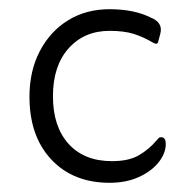

<svg xmlns="http://www.w3.org/2000/svg" viewBox="-20 -387 402 417"><path d="M218 10Q139 10 91.5 -40.5Q44 -91 44 -177Q44 -233 66.5 -276Q89 -319 128 -343Q167 -367 218 -367Q271 -367 307 -349Q335 -338 328 -313L324 -298Q323 -292 319 -292Q317 -292 313 -294Q291 -307 270 -313.5Q249 -320 218 -320Q163 -320 129 -282Q95 -244 95 -178Q95 -112 129 -74.5Q163 -37 223 -37Q260 -37 282 -50Q304 -63 320 -82Q322 -84 324 -86.5Q326 -89 330 -89Q340 -89 340 -74Q340 -54 324.5 -34.5Q309 -15 281.5 -2.5Q254 10 218 10Z"/></svg>

Font: Zain Light
Style: Regular
Weight: 300
Designer: Zain,Boutros
Foundry: Mobile Telecommunications Company (Zain), 2024
Version: Version 1.51; ttfautohint (v1.8.4)